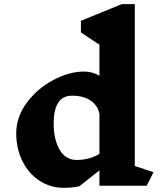

<svg xmlns="http://www.w3.org/2000/svg" viewBox="-20 -893 770 923"><path d="M685 0H458V-74L362 2Q330 10 288 10Q222 10 169.5 -24.5Q117 -59 87.5 -119Q58 -179 58 -252Q58 -331 109 -399.5Q160 -468 236.5 -508.5Q313 -549 384 -549Q424 -549 458 -529V-678L369 -737V-793L565 -873H628V-95L718 -65ZM458 -153V-344Q452 -383 418 -408Q384 -433 326 -433Q238 -433 238 -299Q238 -223 266.5 -173.5Q295 -124 349 -124Q408 -124 458 -153Z"/></svg>

Font: Inknut Antiqua
Style: Bold
Weight: 700
Designer: Claus Eggers Sørensen
Foundry: Claus Eggers Sørensen
Version: Version 1.003; ttfautohint (v1.8.2) -l 8 -r 50 -G 200 -x 14 